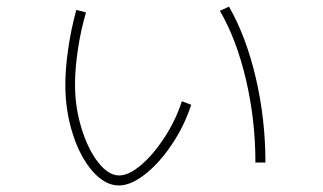

<svg xmlns="http://www.w3.org/2000/svg" viewBox="-20 -568 978 581"><path d="M177.7 -311.5Q177.7 -360.4 186.5 -420.9Q195.3 -481.4 210.9 -538.1L240.2 -530.3Q224.6 -477.5 215.8 -418.9Q207 -360.4 207 -311.5Q207 -243.7 226.6 -179.9Q246.1 -116.2 277.1 -76.7Q308.1 -37.1 340.8 -37.1Q370.1 -37.1 407.5 -69.1Q444.8 -101.1 478.5 -153.1Q512.2 -205.1 530.3 -261.7L558.6 -251Q538.1 -187.5 500.2 -131.1Q462.4 -74.7 419.2 -40.8Q376 -6.8 339.8 -6.8Q297.9 -6.8 260.3 -49.6Q222.7 -92.3 200.2 -162.6Q177.7 -232.9 177.7 -311.5ZM645.5 -535.2 672.9 -547.9Q724.6 -458 753.9 -333Q783.2 -208 783.2 -76.2H752.9Q752.9 -204.6 724.4 -326.7Q695.8 -448.7 645.5 -535.2Z"/></svg>

Font: Pretendard Thin
Style: Regular
Weight: 100
Designer: Base glyphs from Inter by Rasmus Andersson; Hangeul glyphs from Noto Sans CJK(Source Han Sans) by Jang Soo-young and Kan
Foundry: Kil Hyung-jin
Version: Version 1.309